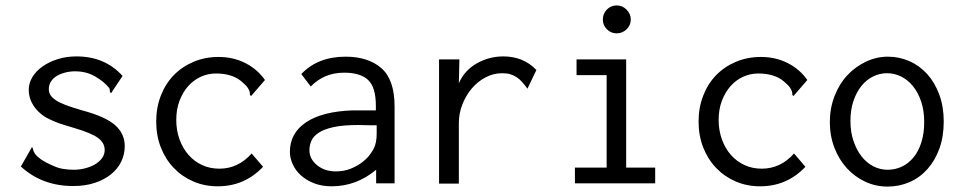

<svg xmlns="http://www.w3.org/2000/svg" viewBox="-20 -676 3540 708"><path d="M432 -396 390 -333Q385 -334 385 -341Q385 -348 383 -351Q365 -374 332 -393.5Q299 -413 257 -413Q238 -413 220.5 -408.5Q203 -404 189.5 -396Q176 -388 168 -375.5Q160 -363 160 -347Q160 -335 166 -325.5Q172 -316 185 -307Q198 -298 221.5 -289Q245 -280 283 -269Q369 -246 404.5 -214.5Q440 -183 440 -137Q440 -107 427 -80Q414 -53 389 -33Q364 -13 329 -1.5Q294 10 250 10Q135 10 57 -62L98 -134Q101 -131 102 -124.5Q103 -118 109 -109Q115 -100 131 -88.5Q147 -77 180 -63Q195 -56 214 -53Q233 -50 252 -50Q272 -50 292.5 -55Q313 -60 329.5 -69.5Q346 -79 356 -92.5Q366 -106 366 -123Q366 -149 342 -167Q318 -185 254 -204Q210 -217 196 -222Q160 -236 144 -246.5Q128 -257 115 -271.5Q102 -286 94 -304.5Q86 -323 86 -345Q86 -369 99 -391Q112 -413 135.5 -430Q159 -447 191.5 -457.5Q224 -468 262 -468Q367 -468 432 -396Z M957 -381 906 -322Q901 -325 901.5 -328.5Q902 -332 900.5 -338Q899 -344 893 -353Q887 -362 869 -377Q835 -405 776 -405Q747 -405 720.5 -393Q694 -381 674 -358.5Q654 -336 642 -304.5Q630 -273 630 -234Q630 -195 642 -162Q654 -129 675 -105Q696 -81 725 -67.5Q754 -54 789 -54Q858 -54 908 -110L950 -61Q882 11 783 11Q734 11 692.5 -7Q651 -25 620.5 -57Q590 -89 573 -132.5Q556 -176 556 -228Q556 -279 573 -323Q590 -367 620.5 -398.5Q651 -430 693.5 -448Q736 -466 786 -466Q840 -466 884.5 -443.5Q929 -421 957 -381Z M1091 -403Q1152 -467 1254 -467Q1338 -467 1386.5 -424.5Q1435 -382 1435 -283V0H1367V-50Q1294 11 1203 11Q1167 11 1138.5 0Q1110 -11 1090 -29Q1070 -47 1059.5 -70Q1049 -93 1049 -116Q1049 -185 1108.5 -225Q1168 -265 1280 -269H1366V-286Q1366 -354 1337.5 -381Q1309 -408 1249 -408Q1175 -408 1126 -357ZM1369 -214H1352Q1338 -214 1325.5 -214.5Q1313 -215 1301 -215Q1246 -215 1211 -207.5Q1176 -200 1156 -187Q1136 -174 1128.5 -157.5Q1121 -141 1121 -122Q1121 -90 1149 -67Q1177 -44 1218 -44Q1248 -44 1272 -53.5Q1296 -63 1314 -76.5Q1332 -90 1343 -104.5Q1354 -119 1359 -130Q1369 -150 1369 -184Z M1599 -457H1674L1672 -369Q1693 -417 1738.5 -442.5Q1784 -468 1836 -468Q1910 -468 1958 -418L1925 -349Q1914 -364 1905 -374Q1896 -384 1885.5 -391Q1875 -398 1862.5 -402Q1850 -406 1832 -406Q1799 -406 1770 -390.5Q1741 -375 1719.5 -349.5Q1698 -324 1685 -291Q1672 -258 1672 -222V1H1599Z M2106 -457H2289V-58H2396V0H2100V-58H2217V-399H2106ZM2218 -641Q2233 -656 2254 -656Q2275 -656 2290.5 -640.5Q2306 -625 2306 -604Q2306 -583 2290.5 -568Q2275 -553 2254 -553Q2233 -553 2218 -568Q2203 -583 2203 -604Q2203 -626 2218 -641Z M2957 -381 2906 -322Q2901 -325 2901.5 -328.5Q2902 -332 2900.5 -338Q2899 -344 2893 -353Q2887 -362 2869 -377Q2835 -405 2776 -405Q2747 -405 2720.5 -393Q2694 -381 2674 -358.5Q2654 -336 2642 -304.5Q2630 -273 2630 -234Q2630 -195 2642 -162Q2654 -129 2675 -105Q2696 -81 2725 -67.5Q2754 -54 2789 -54Q2858 -54 2908 -110L2950 -61Q2882 11 2783 11Q2734 11 2692.5 -7Q2651 -25 2620.5 -57Q2590 -89 2573 -132.5Q2556 -176 2556 -228Q2556 -279 2573 -323Q2590 -367 2620.5 -398.5Q2651 -430 2693.5 -448Q2736 -466 2786 -466Q2840 -466 2884.5 -443.5Q2929 -421 2957 -381Z M3254 -467Q3296 -467 3333.5 -450.5Q3371 -434 3399 -403Q3427 -372 3443.5 -327.5Q3460 -283 3460 -228Q3460 -172 3444 -128Q3428 -84 3400 -52.5Q3372 -21 3334 -4.5Q3296 12 3253 12Q3209 12 3170.5 -6Q3132 -24 3103 -55.5Q3074 -87 3057 -131Q3040 -175 3040 -226Q3040 -277 3057.5 -322Q3075 -367 3104.5 -398.5Q3134 -430 3173 -448.5Q3212 -467 3254 -467ZM3388 -226Q3388 -269 3376.5 -302.5Q3365 -336 3346 -359Q3327 -382 3302.5 -394Q3278 -406 3251 -406Q3224 -406 3199.5 -394Q3175 -382 3156.5 -359Q3138 -336 3127 -303.5Q3116 -271 3116 -230Q3116 -190 3127 -157Q3138 -124 3156.5 -100Q3175 -76 3200 -63Q3225 -50 3253 -50Q3281 -50 3305.5 -61.5Q3330 -73 3348.5 -95.5Q3367 -118 3377.5 -151Q3388 -184 3388 -226Z"/></svg>

Font: InconsolataGo
Style: Regular
Weight: 400
Designer: Raph Levien, Kirill Tkachev
Foundry: Cyreal
Version: Version 1.013